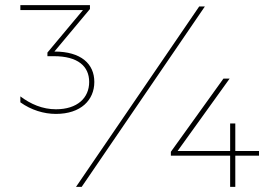

<svg xmlns="http://www.w3.org/2000/svg" viewBox="-20 -725 1041 745"><path d="M197 -283C294 -283 346 -337 346 -407C346 -477 295 -525 191 -525L329 -690V-705H59V-686H302L164 -521V-507H189C282 -507 326 -468 326 -407C326 -345 280 -301 197 -301C145 -301 99 -321 59 -351V-328C101 -298 150 -283 197 -283ZM275 0H297L775 -700H753ZM643 -121H873V0H893V-121H985V-139H893V-246H873V-139H669L871 -420H847L643 -136Z"/></svg>

Font: Chess Sans Thin
Style: Regular
Weight: 100
Designer: Wolf Bōese
Foundry: Wolf Bōese
Version: Version 7.223;Glyphs 3.3 (3306)